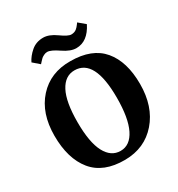

<svg xmlns="http://www.w3.org/2000/svg" viewBox="-175 -840 890 961"><g transform="rotate(-30 270.0 -359.5)"><path d="M336 -598Q303 -598 261.5 -626.5Q220 -655 199 -655Q189 -655 179 -650Q169 -645 164 -640.5Q159 -636 151 -627Q143 -618 142 -617L105 -649Q119 -678 147.5 -702.5Q176 -727 217 -727Q251 -727 290.5 -698.5Q330 -670 348 -670Q357 -670 365 -672.5Q373 -675 379 -680Q385 -685 388 -688.5Q391 -692 396.5 -699Q402 -706 403 -708L441 -676Q402 -598 336 -598ZM268 8Q143 9 82 -66Q21 -141 21 -273Q21 -403 91 -480.5Q161 -558 276 -557Q401 -557 461.5 -485Q522 -413 522 -284Q522 -154 452 -73.5Q382 7 268 8ZM271 -507Q216 -507 185.5 -449Q155 -391 155 -274Q155 -158 185.5 -100Q216 -42 271 -42Q326 -42 356.5 -103.5Q387 -165 387 -283Q387 -507 271 -507Z"/></g></svg>

Font: Aikya
Style: Bold
Weight: 700
Designer: Neelakash Kshetrimayum (Latin subset based on Merriweather by Eben Sorkin)
Foundry: Brand New Type
Version: Version 1.00 b005